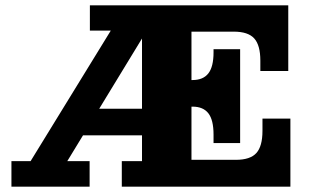

<svg xmlns="http://www.w3.org/2000/svg" viewBox="-20 -702 1177 722"><path d="M23 0V-96H95L455 -682H590L233 -96H317V0ZM438 0V-96H514V-587H318V-682H700V0ZM257 -193V-293H514V-193ZM700 0V-101H1072V0ZM783 -196Q783 -251 763.5 -276Q744 -301 704 -301H883V-164H783ZM700 -301V-401H883V-301ZM867 -101Q921 -101 944 -126.5Q967 -152 967 -210V-256H1072V-101ZM704 -401Q744 -401 763.5 -426Q783 -451 783 -505V-517H883V-401ZM700 -583V-682H1064V-583ZM959 -474Q959 -532 936 -557.5Q913 -583 859 -583H1064V-435H959Z"/></svg>

Font: Montagu Slab 24pt
Style: Bold
Weight: 700
Designer: Florian Karsten
Foundry: Florian Karsten
Version: Version 1.000